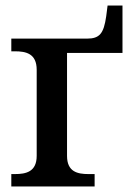

<svg xmlns="http://www.w3.org/2000/svg" viewBox="-20 -676 489 696"><path d="M21 0H323V-45H301C261 -45 223 -53 223 -111V-484H424V-656H370L365 -617C356 -554 341 -536 295 -536H21V-490H34C74 -490 113 -482 113 -423V-111C113 -53 74 -45 34 -45H21Z"/></svg>

Font: Noto Serif Thai Medium
Style: Regular
Weight: 500
Designer: Monotype Design Team
Foundry: Monotype Imaging Inc.
Version: Version 1.901;PS 001.901;hotconv 1.0.88;makeotf.lib2.5.64775